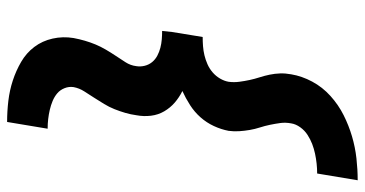

<svg xmlns="http://www.w3.org/2000/svg" viewBox="-263 -610 1026 540"><g transform="rotate(90 250.0 -340.0)"><path d="M323 153Q293 153 263.5 149.5Q234 146 206.5 137Q179 128 154 113.5Q129 99 112 76.5Q95 54 88.5 25Q82 -4 87 -34Q90 -50 94.5 -65.5Q99 -81 105 -95.5Q111 -110 119.5 -124.5Q128 -139 137 -152.5Q146 -166 155 -180Q164 -194 166 -210Q168 -222 165 -234Q162 -246 154.5 -255Q147 -264 136.5 -269.5Q126 -275 114.5 -278Q103 -281 91 -282Q79 -283 67 -283L70 -311L84 -397Q97 -397 110 -398Q123 -399 135.5 -402Q148 -405 160.5 -410.5Q173 -416 183.5 -425Q194 -434 201 -446Q208 -458 210 -470Q212 -485 210 -500Q208 -515 205 -529Q202 -543 197.5 -557Q193 -571 190 -585.5Q187 -600 186.5 -615Q186 -630 189 -646Q194 -676 209.5 -705Q225 -734 250 -756.5Q275 -779 304 -793.5Q333 -808 363.5 -817Q394 -826 425.5 -829.5Q457 -833 487 -833L468 -719Q454 -719 440 -717.5Q426 -716 412 -713Q398 -710 385 -705Q372 -700 359.5 -692Q347 -684 338 -671.5Q329 -659 327 -646Q324 -630 326 -615.5Q328 -601 331 -586.5Q334 -572 338.5 -558Q343 -544 345.5 -529.5Q348 -515 349 -500Q350 -485 348 -470Q344 -449 334.5 -428.5Q325 -408 310 -391Q295 -374 275.5 -361.5Q256 -349 236 -340Q254 -331 268.5 -318.5Q283 -306 293 -289Q303 -272 305.5 -251.5Q308 -231 304 -210Q302 -195 297.5 -179.5Q293 -164 287 -149Q281 -134 272.5 -120Q264 -106 255 -92Q246 -78 237 -64Q228 -50 225 -34Q223 -21 228 -8.5Q233 4 242.5 12Q252 20 264 25Q276 30 289 33Q302 36 315 37.5Q328 39 342 39Z"/></g></svg>

Font: Iosevka Heavy Oblique
Style: Regular
Weight: 900
Italic angle: -9°
Monospace: yes
Designer: Belleve Invis
Foundry: Belleve Invis
Version: Version 32.5.0; ttfautohint (v1.8.4)